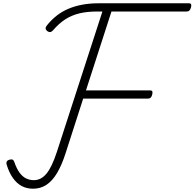

<svg xmlns="http://www.w3.org/2000/svg" viewBox="-20 -1130 1184 1168"><path d="M181 18Q142 18 111.5 1.5Q81 -15 58 -48Q35 -81 21 -127Q17 -138 21 -146.5Q25 -155 36 -158Q49 -162 56 -159Q63 -156 67 -145Q81 -104 99 -79.5Q117 -55 139 -44.5Q161 -34 186 -34Q230 -34 263 -74Q296 -114 326 -206L603 -1060H570Q510 -1060 462.5 -1048.5Q415 -1037 376.5 -1012Q338 -987 303 -946Q294 -936 285.5 -935Q277 -934 267 -941Q258 -949 257.5 -957Q257 -965 265 -975Q292 -1009 324.5 -1034.5Q357 -1060 396 -1076.5Q435 -1093 480.5 -1101.5Q526 -1110 580 -1110H1129Q1140 -1110 1142.5 -1104Q1145 -1098 1142 -1085Q1138 -1072 1132 -1066Q1126 -1060 1115 -1060H658L503 -580H893Q904 -580 906.5 -574Q909 -568 906 -555Q903 -542 896.5 -536Q890 -530 879 -530H486L379 -198Q356 -126 327.5 -78Q299 -30 263 -6Q227 18 181 18Z"/></svg>

Font: Playwrite CU ExtraLight
Style: Regular
Weight: 250
Designer: Veronika Burian, José Scaglione
Foundry: TypeTogether
Version: Version 1.002